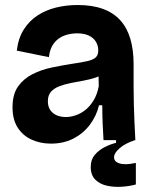

<svg xmlns="http://www.w3.org/2000/svg" viewBox="-20 -559 601 766"><path d="M183 14Q141 14 106 -2Q71 -18 50.5 -50Q30 -82 30 -131Q30 -183 52 -214Q74 -245 109.5 -263Q145 -281 186 -289.5Q227 -298 265 -304Q307 -310 330 -315.5Q353 -321 362.5 -330.5Q372 -340 372 -357Q372 -378 362 -393.5Q352 -409 333.5 -417.5Q315 -426 287 -426Q261 -426 236.5 -417Q212 -408 195.5 -387Q179 -366 175 -331L47 -357Q53 -407 75 -441.5Q97 -476 130 -497.5Q163 -519 204 -529Q245 -539 290 -539Q348 -539 390.5 -523.5Q433 -508 460 -478Q487 -448 500 -404Q513 -360 513 -303V-212Q513 -177 514 -141.5Q515 -106 516.5 -70.5Q518 -35 520 0H393Q391 -31 389.5 -66.5Q388 -102 388 -139H375Q365 -97 339 -62Q313 -27 273.5 -6.5Q234 14 183 14ZM242 -92Q261 -92 282 -99Q303 -106 321.5 -121Q340 -136 354 -159.5Q368 -183 374 -215L373 -271L397 -270Q384 -257 361.5 -249.5Q339 -242 314 -237.5Q289 -233 263.5 -228Q238 -223 217 -215Q196 -207 183.5 -193Q171 -179 171 -155Q171 -125 191 -108.5Q211 -92 242 -92ZM522 177Q497 184 466 186Q435 188 407 182Q379 176 360.5 158Q342 140 342 107Q342 78 358 59Q374 40 397.5 28Q421 16 443 11V-9L519 -10V0Q479 13 457 32.5Q435 52 435 68Q435 81 445 87.5Q455 94 469.5 95.5Q484 97 498.5 95Q513 93 522 91Z"/></svg>

Font: Bricolage Grotesque 28pt
Style: Bold
Weight: 700
Designer: Mathieu Triay
Foundry: Atelier Triay
Version: Version 1.000;gftools[0.9.30]